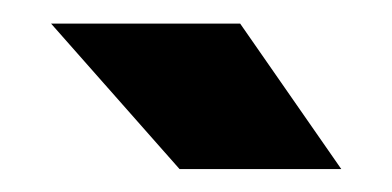

<svg xmlns="http://www.w3.org/2000/svg" viewBox="-20 -743 337 165"><path d="M134.3 -597.7H273.3L186.4 -722.7H23.9Z"/></svg>

Font: Giphurs SC
Style: Regular
Weight: 400
Version: Version 0.920